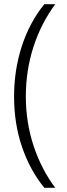

<svg xmlns="http://www.w3.org/2000/svg" viewBox="-20 -736 317 914"><path d="M47 -276Q47 -403 84 -516.5Q121 -630 191 -716H243Q175 -624 139 -512Q103 -400 103 -277Q103 -153 140 -41.5Q177 70 243 158H191Q123 75 85 -36Q47 -147 47 -276Z"/></svg>

Font: Noto Sans Lao Condensed Light
Style: Regular
Weight: 300
Width: 3
Designer: Monotype Design Team
Foundry: Monotype Imaging Inc.
Version: Version 2.003; ttfautohint (v1.8.4.7-5d5b)